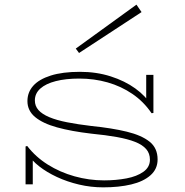

<svg xmlns="http://www.w3.org/2000/svg" viewBox="-20 -793 795 826"><path d="M424 13Q371 13 320 1Q269 -11 225 -31.5Q181 -52 148.5 -77.5Q116 -103 99 -131L121 -115V0H90V-163L97 -165Q133 -118 185.5 -85Q238 -52 300.5 -34.5Q363 -17 428 -17Q479 -17 524 -25.5Q569 -34 597 -54Q625 -74 625 -106Q625 -133 609 -151.5Q593 -170 561.5 -182.5Q530 -195 482.5 -203.5Q435 -212 373 -218Q287 -228 225.5 -245Q164 -262 131 -289.5Q98 -317 98 -358Q98 -396 123 -424Q148 -452 198.5 -468Q249 -484 324 -484Q395 -484 456 -464.5Q517 -445 562 -412.5Q607 -380 630 -341L609 -357V-471H640V-307L632 -306Q598 -356 549.5 -389Q501 -422 443 -438.5Q385 -455 321 -455Q263 -455 220 -444Q177 -433 153.5 -412Q130 -391 130 -361Q130 -337 145.5 -319.5Q161 -302 192 -289Q223 -276 268.5 -267Q314 -258 373 -251Q462 -242 525.5 -226.5Q589 -211 623.5 -183.5Q658 -156 658 -107Q658 -66 627.5 -39Q597 -12 544.5 0.5Q492 13 424 13ZM320 -565 306 -584 567 -773 589 -741Z"/></svg>

Font: BioRhyme SemiExpanded ExtraLight
Style: Regular
Weight: 250
Width: 6
Designer: Aoife Mooney
Foundry: Aoife Mooney Type
Version: Version 1.600;gftools[0.9.33]